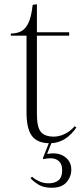

<svg xmlns="http://www.w3.org/2000/svg" viewBox="-20 -661 380 905"><path d="M223 224Q186 224 162 209.5Q138 195 124 179L131 172Q143 183 163.5 193Q184 203 209 203Q239 203 256 188.5Q273 174 273 142Q273 112 257.5 98.5Q242 85 220 85Q211 85 201.5 86Q192 87 184 89L182 85L210 14Q155 13 130 -21Q105 -55 105 -131V-493H31V-503Q60 -503 80.5 -514Q101 -525 114.5 -554Q128 -583 134 -638L152 -641L154 -640V-509H306V-493H154V-123Q154 -62 172.5 -39.5Q191 -17 234 -17Q258 -17 284 -29Q310 -41 332 -66L340 -60Q292 10 222 14L202 65Q252 55 284 77Q316 99 316 138Q316 172 293.5 198Q271 224 223 224Z"/></svg>

Font: Display Extralight
Style: Regular
Weight: 200
Designer: Latin by Veronika Burian and Jose Scaglione. Greek by Irene Vlachou. Cyrillic by Vera Evstafieva.
Foundry: TypeTogether
Version: Version 3.002